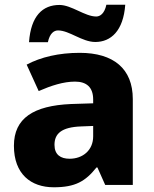

<svg xmlns="http://www.w3.org/2000/svg" viewBox="-20 -784 653 814"><path d="M103 -605H183C191 -643 209 -655 226 -655C274 -655 328 -606 384 -606C450 -606 503 -653 511 -764H431C423 -726 404 -714 388 -714C340 -714 283 -763 232 -763C161 -763 111 -717 103 -605ZM318 -560C230 -560 153 -542 93 -510L144 -398C197 -421 249 -438 298 -438C346 -438 375 -415 375 -362V-346L281 -343C122 -336 39 -283 39 -166C39 -46 111 10 208 10C299 10 342 -15 389 -74H393L426 0H543V-364C543 -493 461 -560 318 -560ZM324 -248 375 -250V-206C375 -147 331 -111 275 -111C237 -111 211 -128 211 -170C211 -217 240 -245 324 -248Z"/></svg>

Font: Noto Sans Arabic ExtBd
Style: Regular
Weight: 800
Designer: Monotype Design Team, Nadine Chahine, Nizar Qandah and Khaled Hosny
Foundry: Monotype Imaging Inc.
Version: Version 2.012